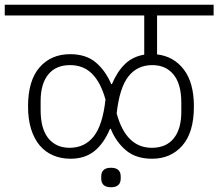

<svg xmlns="http://www.w3.org/2000/svg" viewBox="-40 -718 919 808"><path d="M257 -50Q217 -50 184 -64Q151 -78 127.5 -105.5Q104 -133 91 -174.5Q78 -216 78 -270Q78 -379 126.5 -434.5Q175 -490 255 -490Q323 -490 364 -454.5Q405 -419 428 -364H431Q454 -418 486.5 -449Q519 -480 567 -488V-653H-20V-698H859V-653H621V-489Q691 -481 733.5 -425.5Q776 -370 776 -270Q776 -161 727.5 -105.5Q679 -50 600 -50Q532 -50 490 -85.5Q448 -121 426 -176H423Q397 -114 357 -82Q317 -50 257 -50ZM253 -96Q316 -96 354 -143.5Q392 -191 404 -299Q384 -371 347.5 -407.5Q311 -444 255 -444Q195 -444 163 -404.5Q131 -365 131 -293V-254Q131 -176 163.5 -136Q196 -96 253 -96ZM599 -96Q659 -96 691 -135.5Q723 -175 723 -247V-286Q723 -364 690.5 -404Q658 -444 601 -444Q538 -444 500.5 -396.5Q463 -349 451 -241Q490 -96 599 -96ZM427 70Q386 70 386 33V25Q386 -12 427 -12Q468 -12 468 25V33Q468 70 427 70Z"/></svg>

Font: IBM Plex Sans Devanagari Light
Style: Regular
Weight: 300
Designer: Mike Abbink, Paul van der Laan, Pieter van Rosmalen, Erin McLaughlin
Foundry: Bold Monday
Version: Version 1.1